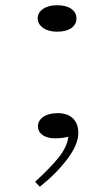

<svg xmlns="http://www.w3.org/2000/svg" viewBox="-20 -502 426 733"><path d="M124 -432Q124 -454 144.5 -468Q165 -482 198 -482Q233 -482 252.5 -468Q272 -454 272 -432Q272 -409 252.5 -395Q233 -381 198 -381Q165 -381 144.5 -395.5Q124 -410 124 -432ZM114 192Q173 138 204.5 98.5Q236 59 241 20Q220 26 189 26Q160 26 142.5 13.5Q125 1 125 -20Q125 -42 145.5 -56Q166 -70 200 -70Q238 -70 258.5 -50Q279 -30 279 6Q279 49 237.5 104.5Q196 160 132 211Z"/></svg>

Font: BioRhyme Expanded Light
Style: Regular
Weight: 300
Width: 7
Designer: Aoife Mooney
Foundry: Aoife Mooney Type
Version: Version 1.001